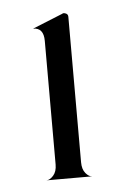

<svg xmlns="http://www.w3.org/2000/svg" viewBox="-37 -830 276 426"><g transform="rotate(-5 101.0 -617.0)"><path d="M129.9 -466.8Q129.9 -451.2 137.2 -442.4Q144.5 -433.6 152.3 -433.6H49.8Q57.6 -433.6 65.4 -442.4Q73.2 -451.2 73.2 -466.8V-742.2Q73.2 -771.5 49.8 -771.5L117.2 -798.8Q119.1 -800.8 124.5 -798.8Q129.9 -796.9 129.9 -791Z"/></g></svg>

Font: Olivea
Style: LigaturesFont
Weight: 400
Designer: Achmad Aprilia Pratama
Version: Version 001.000